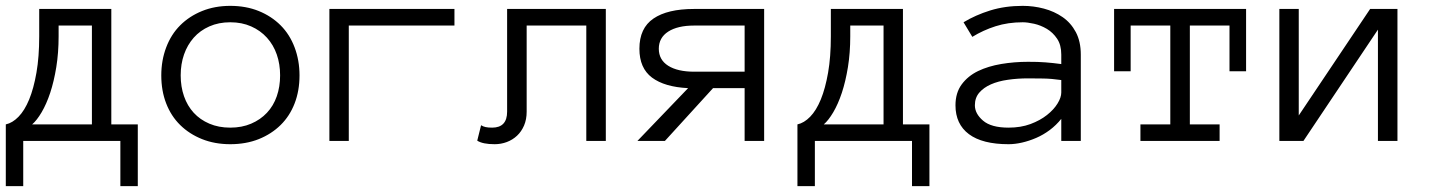

<svg xmlns="http://www.w3.org/2000/svg" viewBox="-20 -486 4953 662"><path d="M0 -57.1Q22.9 -62 43.9 -83.5Q64.9 -105 80.6 -143.1Q96.2 -181.2 105.7 -235.6Q115.2 -290 115.2 -360.8V-455.1H363.8V-57.1H455.1V155.8H395V0H60.1V155.8H0ZM182.1 -360.8Q182.1 -304.2 174.1 -254.6Q166 -205.1 153.1 -166Q140.1 -127 123.5 -98.9Q106.9 -70.8 90.8 -57.1H296.9V-397.9H182.1Z M1012.7 -226.1Q1012.7 -172.9 995.8 -129.4Q979 -85.9 947.5 -54.9Q916 -23.9 872.1 -6.3Q828.1 11.2 773.9 11.2Q720.7 11.2 676.8 -6.3Q632.8 -23.9 601.3 -54.9Q569.8 -85.9 553 -129.4Q536.1 -172.9 536.1 -226.1Q536.1 -277.8 553 -322.5Q569.8 -367.2 601.3 -398.7Q632.8 -430.2 676.8 -448Q720.7 -465.8 773.9 -465.8Q828.1 -465.8 872.1 -448Q916 -430.2 947.5 -398.7Q979 -367.2 995.8 -322.5Q1012.7 -277.8 1012.7 -226.1ZM945.8 -226.1Q945.8 -265.1 934.3 -298.1Q922.9 -331.1 900.4 -356Q877.9 -380.9 845.9 -395Q814 -409.2 773.9 -409.2Q733.9 -409.2 701.9 -395Q669.9 -380.9 647.9 -356Q626 -331.1 614.5 -298.1Q603 -265.1 603 -226.1Q603 -187 614.5 -154.1Q626 -121.1 647.9 -97.2Q669.9 -73.2 701.9 -59.6Q733.9 -45.9 773.9 -45.9Q814 -45.9 845.9 -59.6Q877.9 -73.2 900.4 -97.2Q922.9 -121.1 934.3 -154.1Q945.8 -187 945.8 -226.1Z M1115.7 -455.1H1546.9V-397.9H1182.6V0H1115.7Z M2068.8 -455.1V0H2001.5V-397.9H1795.9V-101.1Q1795.9 -74.2 1786.9 -53.2Q1777.8 -32.2 1762.7 -18.1Q1747.6 -3.9 1727.5 3.7Q1707.5 11.2 1685.5 11.2Q1644.5 11.2 1625.5 -1L1638.7 -54.2Q1645.5 -49.8 1654.1 -47.9Q1662.6 -45.9 1676.8 -45.9Q1728.5 -45.9 1728.5 -101.1V-455.1Z M2352.5 -182.1Q2271.5 -186 2228 -218.5Q2184.6 -251 2184.6 -317.9Q2184.6 -389.2 2233.2 -422.1Q2281.7 -455.1 2372.6 -455.1H2614.7V0H2547.4V-182.1H2438.5L2272.5 0H2177.7ZM2251.5 -317.9Q2251.5 -279.8 2283.9 -259.3Q2316.4 -238.8 2373.5 -238.8H2547.4V-397.9H2373.5Q2316.4 -397.9 2283.9 -377Q2251.5 -356 2251.5 -317.9Z M2729.5 -57.1Q2752.4 -62 2773.4 -83.5Q2794.4 -105 2810.1 -143.1Q2825.7 -181.2 2835.2 -235.6Q2844.7 -290 2844.7 -360.8V-455.1H3093.3V-57.1H3184.6V155.8H3124.5V0H2789.6V155.8H2729.5ZM2911.6 -360.8Q2911.6 -304.2 2903.6 -254.6Q2895.5 -205.1 2882.6 -166Q2869.6 -127 2853 -98.9Q2836.4 -70.8 2820.3 -57.1H3026.4V-397.9H2911.6Z M3274.4 -123Q3274.4 -166 3295.9 -195.1Q3317.4 -224.1 3352.3 -241Q3387.2 -257.8 3432.4 -265.4Q3477.5 -272.9 3524.4 -272.9Q3542.5 -272.9 3556.9 -272.5Q3571.3 -272 3584.2 -271Q3597.2 -270 3610.4 -268.6Q3623.5 -267.1 3639.2 -265.1V-297.9Q3639.2 -331.1 3624.8 -352.5Q3610.4 -374 3589.4 -386.5Q3568.4 -398.9 3545.4 -404.1Q3522.5 -409.2 3506.3 -409.2Q3455.6 -409.2 3412.6 -395.5Q3369.6 -381.8 3332.5 -358.9L3302.2 -409.2Q3343.3 -434.1 3394.3 -450Q3445.3 -465.8 3506.3 -465.8Q3543.5 -465.8 3579.3 -456.3Q3615.2 -446.8 3643.8 -427Q3672.4 -407.2 3689.5 -375Q3706.5 -342.8 3706.5 -297.9V0H3639.2V-76.2Q3621.6 -54.2 3599.4 -37.6Q3577.1 -21 3552.7 -10.5Q3528.3 0 3503.9 5.6Q3479.5 11.2 3457.5 11.2Q3367.2 11.2 3320.8 -23.4Q3274.4 -58.1 3274.4 -123ZM3457.5 -45.9Q3499.5 -45.9 3533 -58.3Q3566.4 -70.8 3589.8 -89.4Q3613.3 -107.9 3626.2 -128.9Q3639.2 -149.9 3639.2 -167V-210Q3606.4 -214.8 3576.4 -215.3Q3546.4 -215.8 3524.4 -215.8Q3488.3 -215.8 3454.8 -210.9Q3421.4 -206.1 3396.5 -195.1Q3371.6 -184.1 3356.4 -166.5Q3341.3 -148.9 3341.3 -123Q3341.3 -94.2 3369.4 -70.1Q3397.5 -45.9 3457.5 -45.9Z M4276.4 -240.2H4219.2V-397.9H4082.5V-57.1H4185.1V0H3912.1V-57.1H4015.1V-397.9H3878.4V-240.2H3821.3V-455.1H4276.4Z M4391.1 -455.1H4458V-87.9L4704.1 -455.1H4798.3V0H4731V-383.8L4474.1 0H4391.1Z"/></svg>

Font: Anonymous Pro
Style: Regular
Weight: 400
Monospace: yes
Designer: Mark Simonson
Version: Version 1.002